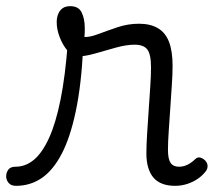

<svg xmlns="http://www.w3.org/2000/svg" viewBox="-107 -586 695 623"><path d="M-55 17Q-71 17 -79 7.5Q-87 -2 -87 -14Q-87 -26 -80 -35.5Q-73 -45 -57 -45Q-24 -45 3 -67.5Q30 -90 52 -138Q74 -186 89.5 -263Q105 -340 113 -448L163 -433Q157 -311 139 -225.5Q121 -140 93 -86.5Q65 -33 28 -8Q-9 17 -55 17ZM461 17Q438 17 420.5 10.5Q403 4 391.5 -9Q380 -22 374 -42Q368 -62 368 -87Q368 -117 370.5 -154Q373 -191 375.5 -229.5Q378 -268 380.5 -304Q383 -340 383 -367Q383 -410 371 -425.5Q359 -441 330 -441Q303 -441 269 -431.5Q235 -422 202 -412.5Q169 -403 145 -403Q128 -403 112.5 -421Q97 -439 87 -464.5Q77 -490 77 -514Q77 -529 82 -541Q87 -553 96.5 -559.5Q106 -566 121 -566Q148 -566 158 -545.5Q168 -525 168 -496Q168 -488 168 -481Q168 -474 167 -466Q184 -465 212 -475.5Q240 -486 274 -497.5Q308 -509 344 -509Q381 -509 405.5 -494.5Q430 -480 441.5 -450Q453 -420 453 -372Q453 -345 450.5 -309Q448 -273 445.5 -234.5Q443 -196 440.5 -160.5Q438 -125 438 -100Q438 -70 446.5 -57.5Q455 -45 474 -45Q484 -45 493 -48Q502 -51 511 -57Q520 -63 528 -71Q535 -77 543.5 -74.5Q552 -72 559 -65Q566 -57 566.5 -48.5Q567 -40 562 -32Q551 -17 535 -6Q519 5 500 11Q481 17 461 17Z"/></svg>

Font: Playwrite CL Light
Style: Regular
Weight: 300
Designer: Veronika Burian, José Scaglione
Foundry: TypeTogether
Version: Version 1.002